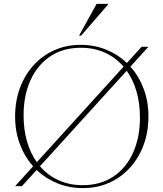

<svg xmlns="http://www.w3.org/2000/svg" viewBox="-20 -955 838 985"><path d="M393.5 -725Q463.5 -725 524.2 -700.5Q585 -676 631 -632L706.5 -715H741.5L649 -613Q692.5 -564.5 717 -499.5Q741.5 -434.5 741.5 -358Q741.5 -278 716.5 -210.8Q691.5 -143.5 646.2 -94Q601 -44.5 539.8 -17.2Q478.5 10 405.5 10Q335.5 10 274.8 -14.5Q214 -39 168 -83L92.5 0H57.5L150 -102Q106.5 -150.5 82 -215.5Q57.5 -280.5 57.5 -357Q57.5 -437 82.5 -504.2Q107.5 -571.5 152.8 -621Q198 -670.5 259.5 -697.8Q321 -725 393.5 -725ZM101 -363.5Q101 -289.5 118.8 -228.8Q136.5 -168 169 -123L614 -613Q573.5 -660 517.8 -685Q462 -710 395.5 -710Q302.5 -710 236.8 -665.2Q171 -620.5 136 -542.5Q101 -464.5 101 -363.5ZM403.5 -5Q496.5 -5 562.5 -49.8Q628.5 -94.5 663.2 -172.8Q698 -251 698 -351.5Q698 -425.5 680.2 -486.2Q662.5 -547 630 -592L185 -102Q225.5 -55 281.2 -30Q337 -5 403.5 -5ZM385.5 -772 475.5 -935H534.5V-932L396 -772Z"/></svg>

Font: Newsreader Display ExtraLight
Style: Regular
Weight: 275
Designer: Hugues Gentile
Foundry: Production Type
Version: Version 1.002